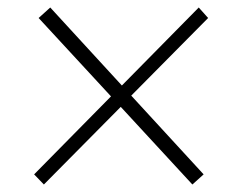

<svg xmlns="http://www.w3.org/2000/svg" viewBox="-20 -543 640 512"><path d="M330 -288 523 -78 493 -51 302 -258 97 -51 71 -78 276 -286 83 -495 114 -523 305 -315 510 -523 535 -495Z"/></svg>

Font: Muli ExtraLight
Style: Italic
Weight: 275
Italic angle: -4.541°
Designer: Vernon Adams
Foundry: Vernon Adams
Version: Version 2.001